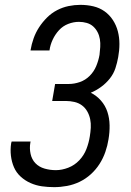

<svg xmlns="http://www.w3.org/2000/svg" viewBox="-20 -763 540 791"><path d="M203 8Q177 8 152.5 4.5Q128 1 105.5 -9Q83 -19 65 -35.5Q47 -52 37.5 -74Q28 -96 25 -121.5Q22 -147 26 -173L28 -180H106L105 -175Q101 -152 106 -129Q111 -106 126 -90.5Q141 -75 163.5 -68.5Q186 -62 210 -62Q235 -62 261 -72Q287 -82 306.5 -102.5Q326 -123 336 -149Q346 -175 350 -201Q353 -219 354 -237Q355 -255 351.5 -272Q348 -289 339.5 -304Q331 -319 317.5 -329Q304 -339 286.5 -343Q269 -347 251 -347H195L207 -417H263Q286 -417 309 -425Q332 -433 349.5 -450.5Q367 -468 376.5 -491Q386 -514 390 -537Q392 -553 393 -569.5Q394 -586 391.5 -601.5Q389 -617 382 -630.5Q375 -644 364 -654Q353 -664 337.5 -668.5Q322 -673 305 -673Q283 -673 261 -664.5Q239 -656 223 -638.5Q207 -621 197 -599.5Q187 -578 184 -556V-555H106V-557Q110 -581 118.5 -605Q127 -629 141 -650.5Q155 -672 173.5 -690.5Q192 -709 215 -721Q238 -733 262.5 -738Q287 -743 311 -743Q339 -743 364.5 -737Q390 -731 410.5 -716.5Q431 -702 445 -680.5Q459 -659 465.5 -634Q472 -609 472 -582Q472 -555 467 -528Q463 -505 455.5 -482Q448 -459 432.5 -439.5Q417 -420 396.5 -405Q376 -390 354 -381Q378 -369 396 -348.5Q414 -328 422.5 -302Q431 -276 431.5 -247Q432 -218 427 -189Q423 -163 414 -137Q405 -111 390 -87.5Q375 -64 354 -45Q333 -26 308 -14Q283 -2 256 3Q229 8 203 8Z"/></svg>

Font: Iosevka Custom
Style: Italic
Weight: 400
Italic angle: -9°
Monospace: yes
Designer: Belleve Invis
Foundry: Belleve Invis
Version: Version 30.3.3; ttfautohint (v1.8.3)